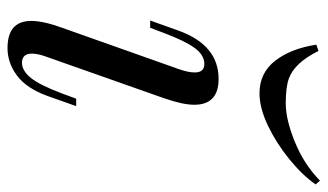

<svg xmlns="http://www.w3.org/2000/svg" viewBox="-194 -634 842 493"><g transform="rotate(90 226.5 -387.0)"><path d="M165.5 -465.8Q166 -491.2 143.6 -491.2Q121.1 -491.2 103 -466.8Q85 -442.4 64.9 -389.2L50.8 -352.1H32.2L58.1 -424.8Q95.2 -527.8 182.1 -527.8Q248.5 -527.8 248.5 -465.3Q248.5 -436 231.9 -388.2L125 -85Q117.2 -63.5 117.2 -48.3Q117.2 -22.9 141.1 -22.9Q161.6 -23.4 179.7 -45.9Q197.8 -68.4 219.2 -125L232.9 -162.1H252L226.1 -88.9Q206.5 -34.7 173.8 -10.3Q141.1 14.2 103 14.2Q33.2 14.2 33.2 -46.9Q33.2 -77.6 50.8 -126L158.2 -429.2Q165.5 -451.2 165.5 -465.8ZM443.4 -788.1 453.1 -776.9Q428.7 -742.2 387.7 -709Q346.7 -675.8 301.8 -654.3Q256.3 -632.8 219.2 -632.8Q166.5 -632.8 135.3 -673.3Q104 -713.9 94.2 -778.8L110.4 -784.2Q140.6 -722.7 181.6 -708Q204.1 -700.2 245.1 -700.2Q286.1 -700.2 343.8 -723.6Q401.4 -747.1 443.4 -788.1Z"/></g></svg>

Font: PlayfairDisplay-Italic
Style: Italic
Weight: 400
Italic angle: -14°
Designer: Claus Eggers Sørensen
Foundry: Claus Eggers Sørensen
Version: Version 1.002;PS 001.002;hotconv 1.0.70;makeotf.lib2.5.58329